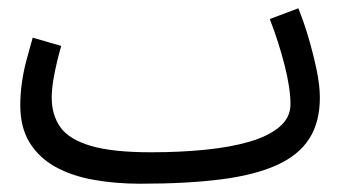

<svg xmlns="http://www.w3.org/2000/svg" viewBox="-20 -423 846 464"><path d="M319 21 345 -55Q414 -55 475 -61Q536 -67 582.5 -80.5Q629 -94 655.5 -116.5Q682 -139 682 -171Q682 -209 668 -264.5Q654 -320 632 -377L701 -403Q714 -371 725.5 -332Q737 -293 745 -255Q753 -217 753 -187Q753 -128 727.5 -88Q702 -48 649 -24Q596 0 514 10.5Q432 21 319 21ZM319 21Q259 21 206 11.5Q153 2 113.5 -20Q74 -42 51.5 -78.5Q29 -115 29 -169Q29 -196 33 -224Q37 -252 44.5 -279.5Q52 -307 59 -332L128 -312Q124 -299 118.5 -276.5Q113 -254 109 -230.5Q105 -207 105 -187Q105 -145 126 -115.5Q147 -86 199.5 -70.5Q252 -55 345 -55L365 -11Z"/></svg>

Font: Noto Sans Arabic Condensed
Style: Regular
Weight: 400
Width: 3
Designer: Monotype Design Team, Nadine Chahine, Nizar Qandah and Khaled Hosny
Foundry: Monotype Imaging Inc.
Version: Version 2.012